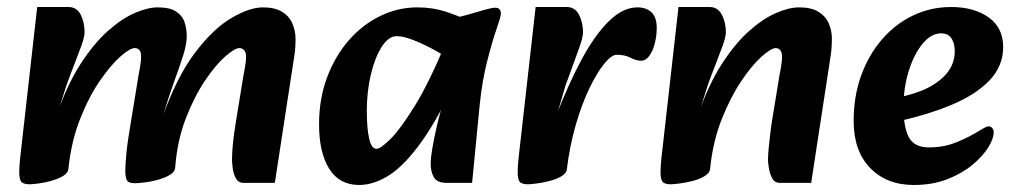

<svg xmlns="http://www.w3.org/2000/svg" viewBox="-20 -511 2887 547"><path d="M674 10Q659 10 652 -3Q645 -16 643 -32Q641 -48 641 -56Q641 -70 642.5 -89.5Q644 -109 647 -130.5Q650 -152 653 -170L670 -274Q673 -294 677 -314Q681 -334 681 -350Q681 -362 675.5 -368Q670 -374 662 -374Q649 -374 622 -350.5Q595 -327 564.5 -282Q534 -237 509.5 -174Q485 -111 479 -33L442 -175Q483 -291 535 -360Q587 -429 639 -459.5Q691 -490 729 -490Q763 -490 783.5 -477.5Q804 -465 813 -444Q822 -423 822 -399Q822 -374 818.5 -351.5Q815 -329 811 -303L763 10ZM64 14Q51 14 43.5 9.5Q36 5 35 -14Q34 -33 39 -75L86 -491H175Q199 -491 210 -469Q221 -447 221 -419Q221 -406 211 -378.5Q201 -351 189 -320.5Q177 -290 169 -267L143 -185L192 -191L175 -31Q174 -18 159.5 -9.5Q145 -1 125 4.5Q105 10 87.5 12Q70 14 64 14ZM364 11Q344 11 340.5 0.5Q337 -10 337 -23Q337 -41 340 -73.5Q343 -106 354 -170L371 -274Q374 -294 378 -314.5Q382 -335 382 -351Q382 -363 377 -368.5Q372 -374 364 -374Q350 -374 322.5 -349.5Q295 -325 264 -280Q233 -235 208 -171.5Q183 -108 175 -31L141 -182Q171 -269 209 -328Q247 -387 287 -422.5Q327 -458 364 -474Q401 -490 429 -490Q464 -490 482 -478Q500 -466 506 -447Q512 -428 512 -408Q512 -385 502 -353.5Q492 -322 476.5 -279.5Q461 -237 444 -180L493 -195L479 -33Q478 -21 463.5 -12.5Q449 -4 429 1.5Q409 7 390.5 9Q372 11 364 11Z M1003 16Q947 16 918 -30Q889 -76 889 -157Q889 -230 912 -291Q935 -352 974 -396.5Q1013 -441 1063.5 -465.5Q1114 -490 1169 -490Q1212 -490 1247.5 -478.5Q1283 -467 1308 -455L1279 -331Q1253 -349 1220.5 -367Q1188 -385 1158.5 -396.5Q1129 -408 1110 -408Q1087 -408 1067.5 -377.5Q1048 -347 1036.5 -298.5Q1025 -250 1025 -195Q1025 -147 1031.5 -117Q1038 -87 1053 -87Q1064 -87 1092 -114.5Q1120 -142 1161.5 -209Q1203 -276 1252 -394L1287 -301Q1233 -181 1184 -111.5Q1135 -42 1090.5 -13Q1046 16 1003 16ZM1253 10Q1225 10 1216 -6Q1207 -22 1207 -44Q1207 -61 1211.5 -87.5Q1216 -114 1223 -145Q1230 -176 1238 -204L1260 -279L1228 -305L1252 -456Q1284 -461 1312 -469Q1340 -477 1360.5 -483Q1381 -489 1391 -489Q1407 -489 1407 -472Q1407 -464 1394.5 -428Q1382 -392 1368 -337Q1354 -282 1347 -216L1325 10Z M1595 -29 1562 -175Q1599 -271 1637 -341.5Q1675 -412 1715 -451Q1755 -490 1796 -490Q1821 -490 1836 -476Q1851 -462 1851 -431Q1851 -409 1845.5 -387.5Q1840 -366 1830 -352Q1820 -338 1806 -338Q1793 -338 1776.5 -346.5Q1760 -355 1737 -355Q1722 -355 1701 -329Q1680 -303 1658.5 -258Q1637 -213 1620 -154Q1603 -95 1595 -29ZM1484 14Q1471 14 1463.5 9.5Q1456 5 1455 -14Q1454 -33 1459 -75L1506 -491H1595Q1618 -491 1629.5 -469Q1641 -447 1641 -419Q1641 -406 1631.5 -378.5Q1622 -351 1610.5 -320.5Q1599 -290 1591 -267L1567 -185L1612 -191L1595 -29Q1594 -17 1579 -8.5Q1564 0 1544 5Q1524 10 1507 12Q1490 14 1484 14Z M2202 10Q2187 10 2180 -3Q2173 -16 2170.5 -32Q2168 -48 2168 -56Q2168 -70 2170 -89.5Q2172 -109 2174.5 -130.5Q2177 -152 2180 -170L2197 -274Q2200 -294 2204 -314Q2208 -334 2208 -350Q2208 -362 2203 -368Q2198 -374 2190 -374Q2177 -374 2149.5 -349.5Q2122 -325 2091.5 -279.5Q2061 -234 2036 -171Q2011 -108 2003 -30L1968 -182Q1998 -269 2036 -328Q2074 -387 2114 -422.5Q2154 -458 2191 -474Q2228 -490 2257 -490Q2291 -490 2311.5 -477.5Q2332 -465 2341 -444.5Q2350 -424 2350 -401Q2350 -375 2346.5 -352Q2343 -329 2339 -303L2291 10ZM1891 14Q1878 14 1870.5 9.5Q1863 5 1862 -14Q1861 -33 1866 -75L1913 -491H2002Q2025 -491 2036.5 -469Q2048 -447 2048 -419Q2048 -406 2038 -378.5Q2028 -351 2016 -320.5Q2004 -290 1996 -267L1970 -185L2019 -191L2003 -30Q2002 -18 1987 -9Q1972 0 1951.5 5Q1931 10 1914 12Q1897 14 1891 14Z M2583 16Q2506 16 2459 -32.5Q2412 -81 2412 -166Q2412 -237 2433.5 -296Q2455 -355 2493 -399Q2531 -443 2581.5 -467Q2632 -491 2690 -491Q2755 -491 2796.5 -461.5Q2838 -432 2838 -377Q2838 -323 2799 -282Q2760 -241 2689 -211.5Q2618 -182 2523 -162L2510 -229Q2560 -235 2602.5 -251.5Q2645 -268 2671.5 -295.5Q2698 -323 2700 -360Q2701 -385 2691.5 -400.5Q2682 -416 2661 -416Q2633 -416 2608.5 -386.5Q2584 -357 2569 -309Q2554 -261 2554 -206Q2554 -148 2569.5 -119.5Q2585 -91 2627 -91Q2670 -91 2707 -106.5Q2744 -122 2769 -138Q2777 -143 2784.5 -147Q2792 -151 2797 -151Q2803 -151 2807 -146Q2811 -141 2811 -134Q2811 -116 2795.5 -91Q2780 -66 2750.5 -41.5Q2721 -17 2679 -0.5Q2637 16 2583 16Z"/></svg>

Font: Alkatra SemiBold
Style: Regular
Weight: 600
Designer: Suman Bhandary
Version: Version 1.100;gftools[0.9.22]